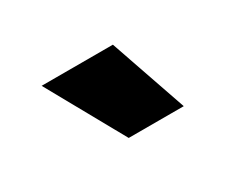

<svg xmlns="http://www.w3.org/2000/svg" viewBox="-49 -902 494 420"><g transform="rotate(-30 197.5 -692.0)"><path d="M182 -595 74 -789H254L321 -595Z"/></g></svg>

Font: Georama SemiCondensed ExtraBold
Style: Regular
Weight: 800
Width: 4
Designer: Jean-Baptiste Levee
Foundry: Production Type
Version: Version 1.000